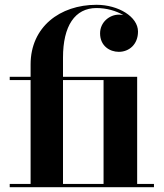

<svg xmlns="http://www.w3.org/2000/svg" viewBox="-20 -780 684 800"><path d="M20.5 -13.5V0H621.5V-13.5H551.5V-460H242.5V-540C242.5 -672 292 -746.5 382 -746.5C423.5 -746.5 464 -735 494 -717C487.5 -718.5 481.5 -719 475 -719C437.5 -719 397 -688.5 397 -641C397 -588.5 437.5 -564 475 -564C518 -564 555 -595 555 -648.5C555 -710.5 473 -760 382 -760C229.5 -760 107.5 -667.5 107.5 -511.5V-460H20.5V-446.5H107.5V-13.5ZM411.5 -446.5V-13.5H242.5V-446.5Z"/></svg>

Font: Bodoni* 16pt
Style: Bold
Weight: 700
Version: Version 2.3